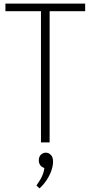

<svg xmlns="http://www.w3.org/2000/svg" viewBox="-20 -789 504 1064"><path d="M199 255 182 239Q194 222 203.5 206Q213 190 218.5 174Q224 158 226 142Q210 137 202.5 125.5Q195 114 195 101Q195 79 207 68Q219 57 234 57Q249 57 261.5 69Q274 81 274 107Q274 129 265 155.5Q256 182 239 208Q222 234 199 255ZM452 -769V-727H242L255 -741V0H207V-741L221 -727H10V-769Z"/></svg>

Font: Yaldevi ExtraLight
Style: Regular
Weight: 200
Designer: Sol Matas, Rajitha Manaperi, Kosala Senevirathne
Foundry: Mooniak
Version: Version 1.100